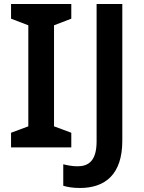

<svg xmlns="http://www.w3.org/2000/svg" viewBox="-20 -734 719 956"><path d="M335 0V-73L249 -105V-608L335 -641V-714H35V-641L121 -608V-105L35 -73V0ZM378 202C504 202 589 134 589 -33V-714H461V-30C461 70 418 94 366 94C339 94 316 89 295 84V191C315 197 342 202 378 202Z"/></svg>

Font: Noto Sans Bengali SemiBold
Style: Regular
Weight: 600
Designer: Jelle Bosma - Monotype Design Team
Foundry: Monotype Imaging Inc.
Version: Version 2.003